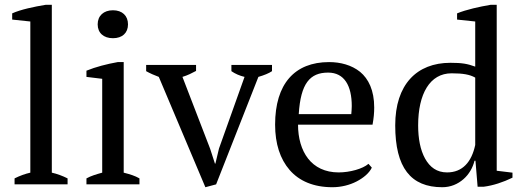

<svg xmlns="http://www.w3.org/2000/svg" viewBox="-20 -772 2189 804"><path d="M263 -25C241 -36 219 -44 197 -49V-752H172C123 -744 66 -732 31 -716V-690L107 -682V-49C85 -44 63 -36 41 -25V0H263Z M389 -670C389 -634 414 -612 453 -612C492 -612 516 -634 516 -670C516 -706 492 -729 453 -729C414 -729 389 -706 389 -670ZM564 -25C545 -36 525 -42 498 -49V-512H473C428 -504 381 -492 342 -476V-450L408 -442V-49C383 -42 362 -36 342 -25V0H564Z M885 0 1062 -450C1086 -457 1106 -465 1119 -474V-500H949V-474C965 -463 983 -455 1004 -450L897 -150L882 -87H880L860 -149L744 -450C767 -457 784 -466 801 -475V-500H592V-474C608 -465 626 -457 645 -450L840 12Z M1523 -86C1499 -65 1445 -50 1398 -50C1341 -50 1298 -72 1270 -108C1242 -144 1228 -194 1228 -250H1540C1545 -277 1547 -299 1547 -322C1547 -394 1523 -442 1488 -471C1452 -500 1405 -512 1358 -512C1214 -512 1132 -421 1132 -250C1132 -170 1153 -106 1193 -60C1233 -14 1293 12 1372 12C1408 12 1444 3 1473 -12C1502 -27 1526 -47 1537 -70ZM1354 -468C1422 -468 1453 -413 1453 -328C1453 -317 1452 -306 1451 -294H1231C1239 -423 1278 -468 1354 -468Z M1971 -99 1980 10H2005C2045 5 2087 -9 2126 -28V-49L2060 -57V-752H2035C1988 -744 1933 -732 1894 -716V-690L1970 -682V-493C1937 -505 1915 -509 1866 -509C1725 -509 1635 -418 1635 -247C1635 -70 1700 12 1832 12C1867 12 1897 -1 1921 -22C1944 -42 1960 -70 1967 -99ZM1852 -50C1809 -50 1780 -72 1760 -108C1740 -144 1731 -192 1731 -247C1731 -379 1780 -465 1871 -465C1919 -465 1947 -460 1970 -447V-165C1955 -94 1917 -50 1852 -50Z"/></svg>

Font: PT Serif
Style: Regular
Weight: 400
Designer: A.Korolkova, O.Umpeleva, V.Yefimov
Foundry: ParaType Ltd
Version: Version 1.000;PS 001.000;hotconv 1.0.88;makeotf.lib2.5.64775